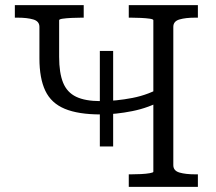

<svg xmlns="http://www.w3.org/2000/svg" viewBox="-20 -730 844 750"><path d="M483 0V-49H492Q511 -49 531 -50Q551 -51 565 -53.5Q579 -56 579 -59V-651Q579 -655 565 -657Q551 -659 531 -660Q511 -661 492 -661H483V-710H753V-661H742Q705 -661 681 -654Q657 -647 657 -625V-85Q657 -63 681 -56Q705 -49 742 -49H753V0ZM373 -283Q286 -283 233 -305Q180 -327 157 -375.5Q134 -424 134 -502V-625Q134 -647 110 -654Q86 -661 49 -661H38V-710H307V-661H298Q279 -661 259 -660Q239 -659 225 -657Q211 -655 211 -651V-508Q211 -445 226.5 -407Q242 -369 277.5 -352Q313 -335 373 -335Q433 -335 497.5 -347.5Q562 -360 617 -393V-340Q562 -309 497 -296Q432 -283 373 -283ZM370 -158V-531H422V-158Z"/></svg>

Font: Roboto Serif Light
Style: Regular
Weight: 300
Designer: Greg Gazdowicz
Foundry: Commercial Type
Version: Version 1.008